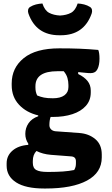

<svg xmlns="http://www.w3.org/2000/svg" viewBox="-20 -830 640 1100"><path d="M125 -63Q125 -97 143.5 -124Q162 -151 199 -164V-169Q131 -185 89 -230Q47 -275 47 -342V-352Q47 -441 116 -497Q185 -553 320 -553Q385 -553 435.5 -551Q486 -549 543 -544Q550 -527 550 -494Q550 -457 538.5 -434Q527 -411 500 -411Q485 -411 468 -413Q451 -415 428 -417V-406Q463 -389 481.5 -366Q500 -343 500 -311V-300Q500 -255 472 -223.5Q444 -192 395 -176Q346 -160 283 -160Q276 -160 270 -160Q263 -141 263 -113Q263 -99 272 -89.5Q281 -80 297 -78L435 -68Q489 -64 526 -33Q563 -2 563 55V72Q563 159 478.5 204.5Q394 250 242 250H233Q127 250 72.5 215Q18 180 18 119V106Q18 62 51.5 33Q85 4 142 0V-7Q125 -32 125 -63ZM193 -283Q212 -275 232 -271Q252 -267 283 -267Q326 -267 349 -284Q372 -301 372 -331V-343Q372 -363 366.5 -383Q361 -403 345 -422Q328 -422 309 -422Q183 -422 183 -336V-328Q183 -303 193 -283ZM251 155H264Q305 155 340.5 152.5Q376 150 405 144Q411 134 413 125Q415 116 415 106V94Q415 68 388 66L271 57Q224 53 189 35Q168 56 168 92V103Q168 133 188 144Q208 155 251 155ZM324 -741Q361 -743 386.5 -756.5Q412 -770 425 -810Q444 -809 462 -804.5Q480 -800 496 -790Q505 -784 507 -773.5Q509 -763 505 -752Q461 -628 328 -628H320Q187 -628 143 -752Q139 -763 141 -773.5Q143 -784 152 -790Q168 -800 186 -804.5Q204 -809 223 -810Q236 -770 261.5 -756.5Q287 -743 324 -741Z"/></svg>

Font: Recursive Mn Csl St XBd
Style: Regular
Weight: 800
Monospace: yes
Version: Version 1.079;hotconv 1.0.112;makeotfexe 2.5.65598; ttfautoh